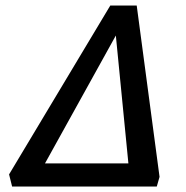

<svg xmlns="http://www.w3.org/2000/svg" viewBox="-20 -678 676 698"><path d="M40 0 58 -84H531L513 0ZM550 0H455L396 -601H430L97 0H24L13 -44L381 -658H477L560 -35Z"/></svg>

Font: Ysabeau SemiBold
Style: Italic
Weight: 600
Italic angle: -12°
Designer: Christian Thalmann (Catharsis Fonts)
Version: Version 2.002